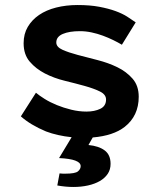

<svg xmlns="http://www.w3.org/2000/svg" viewBox="-20 -534 640 764"><path d="M402 -138Q402 -158 377.5 -170Q353 -182 317 -192Q281 -202 238 -212.5Q195 -223 159 -241.5Q123 -260 98.5 -288.5Q74 -317 74 -362Q74 -399 90.5 -427Q107 -455 135.5 -474.5Q164 -494 203.5 -504Q243 -514 289 -514Q338 -514 375 -507Q412 -500 439.5 -490Q467 -480 486.5 -467.5Q506 -455 520 -445L465 -356Q450 -365 430.5 -374.5Q411 -384 389.5 -392Q368 -400 344.5 -405Q321 -410 298 -410Q256 -410 230 -399Q204 -388 204 -365Q204 -347 228.5 -336Q253 -325 289 -315.5Q325 -306 368 -295Q411 -284 447 -266.5Q483 -249 507.5 -221Q532 -193 532 -149Q532 -73 476 -29Q431 6 349 13L332 43Q373 47 396.5 64.5Q420 82 420 118Q420 141 408.5 158Q397 175 377 186.5Q357 198 330 204Q303 210 272 210Q241 210 208 204L217 156Q224 157 230 157H241Q279 157 290 148Q301 139 301 127Q301 99 215 95L265 12Q208 6 163 -11Q101 -37 63 -71L123 -165Q136 -154 157.5 -140.5Q179 -127 206 -116Q233 -105 263.5 -97.5Q294 -90 324 -90Q356 -90 379 -101Q402 -112 402 -138Z"/></svg>

Font: PT Mono
Style: Bold
Weight: 700
Monospace: yes
Designer: A.Korolkova, I.Chaeva
Foundry: ParaType Ltd
Version: Version 1.000 OFL